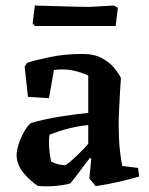

<svg xmlns="http://www.w3.org/2000/svg" viewBox="-20 -663 540 694"><path d="M234 0Q213 6 181.5 9Q150 12 117 9Q93 -6 67.5 -35Q42 -64 40 -99Q40 -120 48 -144Q56 -168 68 -188.5Q80 -209 91 -218Q110 -224 139 -230.5Q168 -237 200 -242Q232 -247 259 -250.5Q286 -254 299 -255V-390Q283 -398 257.5 -405Q232 -412 207 -412Q199 -412 190.5 -411.5Q182 -411 175 -410L157 -308L81 -313L69 -422L78 -436Q109 -446 162 -457Q215 -468 279 -468Q321 -468 349 -452.5Q377 -437 393.5 -416.5Q410 -396 417 -381Q415 -355 413.5 -324.5Q412 -294 410.5 -267Q409 -240 409 -224Q409 -157 413.5 -118.5Q418 -80 422 -63L479 -56L483 -25Q449 -15 410 -6Q371 3 326 10L303 -18L310 -91H304Q288 -71 269.5 -45.5Q251 -20 234 0ZM165 -79Q172 -75 186.5 -70.5Q201 -66 216 -66Q221 -68 233.5 -78.5Q246 -89 259.5 -102Q273 -115 284.5 -127Q296 -139 299 -144V-211Q229 -204 159 -176Q158 -170 157.5 -163.5Q157 -157 157 -152Q157 -128 159.5 -110.5Q162 -93 165 -79ZM106 -569 98 -579 106 -643Q135 -642 173.5 -641Q212 -640 247.5 -639Q283 -638 303 -638L391 -643L406 -635L398 -569Z"/></svg>

Font: Labrada SemiBold
Style: Regular
Weight: 600
Designer: Mercedes Jáuregui
Foundry: Omnibus-Type Team
Version: Version 1.000; ttfautohint (v1.8.4.7-5d5b)